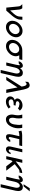

<svg xmlns="http://www.w3.org/2000/svg" viewBox="2362 -3094 897 5660"><g transform="rotate(90 2810.0 -263.5)"><path d="M102 -472Q122 -472 162 -472.5Q202 -473 222 -473Q248 -444 255 -411Q257 -403 258 -401Q258 -400 260 -390Q266 -342 274.5 -245Q283 -148 286 -116Q288 -118 293.5 -123.5Q299 -129 310 -140.5Q321 -152 332 -164Q400 -236 428 -278.5Q456 -321 465 -368Q466 -373 474 -475H564Q560 -391 554 -371Q535 -284 444 -174Q423 -148 363.5 -81.5Q304 -15 293 -1H204L171 -334Q170 -340 168.5 -353.5Q167 -367 166 -373L161 -396Q157 -407 152 -415L140 -431Q135 -438 124 -450Z M599 -236Q601 -246 603 -251Q629 -345 713 -412.5Q797 -480 892 -480Q990 -480 1042 -408Q1094 -336 1071 -235Q1048 -136 962.5 -63.5Q877 9 778 9Q681 9 628 -62Q575 -133 599 -236ZM689 -236Q689 -235 688 -233Q687 -231 687 -230Q675 -169 706 -125.5Q737 -82 798 -82Q859 -82 912.5 -128.5Q966 -175 981 -237Q995 -299 963.5 -345.5Q932 -392 870 -392Q809 -392 756 -345Q703 -298 689 -236Z M1161 -231Q1184 -334 1271 -403.5Q1358 -473 1466 -473H1747L1726 -383H1610Q1651 -314 1632 -231Q1610 -135 1525 -63.5Q1440 8 1341 8Q1244 8 1191 -61.5Q1138 -131 1161 -231ZM1252 -232Q1250 -226 1250 -224Q1239 -166 1271 -123.5Q1303 -81 1362 -81Q1422 -81 1475.5 -125.5Q1529 -170 1543 -231Q1557 -292 1524.5 -337Q1492 -382 1431 -382Q1370 -382 1318 -338Q1266 -294 1252 -232Z M1786 -366 1784 -368Q1797 -421 1834.5 -455Q1872 -489 1916 -489Q1947 -489 1964 -470.5Q1981 -452 1987 -407Q2047 -487 2121 -489Q2143 -490 2164 -484Q2215 -471 2233.5 -416.5Q2252 -362 2236 -287Q2236 -284 2234 -276L2132 165H2042L2141 -261Q2155 -321 2138 -360Q2121 -399 2087 -399Q2050 -399 2018 -361Q1986 -323 1971 -257L1912 0H1821L1887 -285Q1914 -402 1893 -404Q1881 -404 1874 -383Q1871 -382 1865.5 -377.5Q1860 -373 1851 -369.5Q1842 -366 1826 -366Z M2245 0 2492 -391 2524 -439Q2524 -441 2526 -444Q2531 -450 2531 -455Q2530 -460 2529 -469Q2511 -600 2454 -600Q2439 -600 2421 -584Q2419 -581 2414 -577.5Q2409 -574 2407 -572Q2396 -561 2388 -557L2394 -648Q2444 -685 2481 -690Q2506 -691 2529 -683Q2560 -670 2579 -632.5Q2598 -595 2619 -510L2720 0H2621L2557 -332Q2541 -307 2454 -173.5Q2367 -40 2341 0Z M2825 -146V-150Q2844 -220 2928 -249Q2914 -261 2912 -263Q2887 -286 2883 -313V-334Q2889 -396 2951 -437.5Q3013 -479 3086 -479Q3176 -479 3228 -414L3240 -399L3169 -342Q3168 -344 3166 -346Q3164 -348 3164 -350Q3133 -381 3086 -381Q3046 -395 3016 -386Q2972 -371 2964 -336Q2951 -276 3092 -276L3079 -219H3067Q2994 -219 2955 -205Q2916 -191 2909 -157Q2901 -122 2925.5 -96.5Q2950 -71 2996 -71Q3057 -71 3100 -102L3118 -114Q3127 -122 3134 -127L3179 -70Q3081 10 2977 10Q2900 10 2855 -35Q2810 -80 2825 -146Z M3357 -472H3462Q3471 -422 3471 -376Q3471 -329 3467 -302Q3463 -256 3452 -214Q3446 -167 3459 -129Q3474 -82 3521 -82Q3585 -82 3628 -166Q3636 -185 3641 -207Q3646 -229 3648 -241Q3650 -253 3652.5 -276.5Q3655 -300 3655 -303Q3672 -386 3648 -471H3749Q3761 -408 3760.5 -342Q3760 -276 3738.5 -212.5Q3717 -149 3685.5 -99.5Q3654 -50 3605.5 -20Q3557 10 3501 10Q3423 10 3386.5 -50.5Q3350 -111 3358 -196Q3358 -199 3364 -227Q3370 -255 3374 -288Q3378 -321 3378 -347Q3378 -401 3357 -472Z M3831 -443Q3831 -447 3837 -449Q3902 -469 3964 -469H4286L4267 -384H4082L4035 -185Q4035 -183 4034 -180Q4033 -177 4032 -172Q4031 -167 4030 -163Q4024 -141 4023 -138Q4021 -124 4021 -117Q4014 -73 4050 -73Q4068 -73 4081.5 -87Q4095 -101 4100 -118H4164Q4152 -70 4120.5 -39Q4089 -8 4050 2Q4026 9 4000 6Q3947 2 3937 -55Q3930 -97 3948 -183V-182Q3950 -190 3951 -195L3995 -387Q3906 -387 3851 -364Z M4300 -129 4378 -473H4469V-472L4396 -156Q4395 -155 4394.5 -152.5Q4394 -150 4394 -149L4390 -135Q4376 -77 4413 -72Q4457 -72 4482 -129H4524Q4506 -62 4465 -26.5Q4424 9 4380 9Q4331 9 4308.5 -29.5Q4286 -68 4300 -129Z M4582 0 4689 -473H4780L4735 -277Q4758 -295 4784 -315Q4810 -335 4826 -347.5Q4842 -360 4861 -374Q4880 -388 4891 -396.5Q4902 -405 4914 -414Q4926 -423 4933.5 -428Q4941 -433 4948.5 -437Q4956 -441 4960.5 -443Q4965 -445 4969 -445Q5017 -469 5083 -471L5065 -389Q5020 -393 4994 -382Q4986 -379 4975 -371.5Q4964 -364 4947 -351Q4930 -338 4914 -325.5Q4898 -313 4869.5 -290Q4841 -267 4818 -249L5010 0H4882L4740 -185L4706 -146Q4700 -118 4687.5 -63.5Q4675 -9 4673 0Z M5411 -511 5528 -692H5620L5472 -511ZM5154 -366 5152 -368Q5165 -421 5202.5 -455Q5240 -489 5284 -489Q5315 -489 5332 -470.5Q5349 -452 5355 -407Q5415 -487 5489 -489Q5511 -490 5532 -484Q5583 -471 5601.5 -416.5Q5620 -362 5604 -287Q5604 -284 5602 -276L5500 165H5410L5509 -261Q5523 -321 5506 -360Q5489 -399 5455 -399Q5418 -399 5386 -361Q5354 -323 5339 -257L5280 0H5189L5255 -285Q5282 -402 5261 -404Q5249 -404 5242 -383Q5239 -382 5233.5 -377.5Q5228 -373 5219 -369.5Q5210 -366 5194 -366Z"/></g></svg>

Font: Coval
Style: Book Italic
Weight: 350
Foundry: Context Ltd
Version: Version 001.000